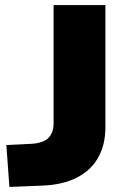

<svg xmlns="http://www.w3.org/2000/svg" viewBox="-20 -725 529 756"><path d="M17 11 5 -154 108 -159Q136 -161 154.5 -170.5Q173 -180 182 -197.5Q191 -215 191 -238V-705H395V-224Q395 -154 366 -103.5Q337 -53 281.5 -25Q226 3 144 6Z"/></svg>

Font: Nunito Sans 7pt SemiExpanded Black
Style: Regular
Weight: 900
Width: 6
Designer: Vernon Adams
Foundry: Vernon Adams
Version: Version 3.101;gftools[0.9.27]